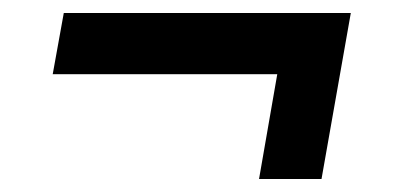

<svg xmlns="http://www.w3.org/2000/svg" viewBox="-20 -426 609 295"><path d="M474 -151H378L406 -312H61L78 -406H519Z"/></svg>

Font: Cabin
Style: Bold Italic
Weight: 700
Designer: Pablo Impallari
Foundry: Pablo Impallari. www.impallari.com Igino Marini. www.ikern.com
Version: Version 1.005